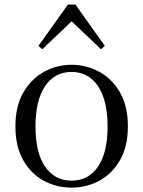

<svg xmlns="http://www.w3.org/2000/svg" viewBox="-20 -818 636 852"><path d="M297.5 14.6Q231.2 14.6 174.4 -15.9Q117.6 -46.5 83 -107.4Q48.4 -168.3 48.4 -257.8Q48.4 -347.6 84.1 -408.5Q119.7 -469.3 176.7 -500Q233.7 -530.6 297.5 -530.6Q362.2 -530.6 419.2 -500.1Q476.2 -469.5 511.9 -408.7Q547.5 -347.8 547.5 -257.8Q547.5 -168 512.4 -107.2Q477.3 -46.3 420.5 -15.8Q363.7 14.6 297.5 14.6ZM297.5 -16.4Q372 -16.4 414.7 -78.2Q457.4 -140.1 457.4 -256.6Q457.4 -373.4 414.7 -436.1Q372 -498.8 297.5 -498.8Q223.1 -498.8 180.3 -436.1Q137.5 -373.4 137.5 -256.6Q137.5 -140.1 180.3 -78.2Q223.1 -16.4 297.5 -16.4ZM428.3 -599.4 270.6 -749.5H325.3L167.6 -599.4L150.8 -614.6L281.3 -797.8H314.7L445.1 -614.6Z"/></svg>

Font: Noto Serif HK
Style: Regular
Weight: 200
Designer: Ryoko NISHIZUKA 西塚涼子 (kana & ideographs); Frank Grießhammer (Latin, Greek & Cyrillic); Wenlong ZHANG 张文龙 (bopomofo); San
Foundry: Adobe
Version: Version 2.001;hotconv 1.1.0;makeotfexe 2.6.0